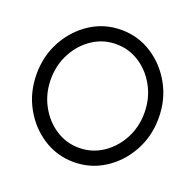

<svg xmlns="http://www.w3.org/2000/svg" viewBox="-126 -841 999 983"><g transform="rotate(20 373.5 -349.0)"><path d="M373.5 -67.4Q443.8 -67.4 501.7 -105.5Q559.6 -143.6 594 -207.8Q628.4 -272 628.4 -349.6Q628.4 -427.2 594 -491.5Q559.6 -555.7 501.7 -593.8Q443.8 -631.8 373.5 -631.8Q303.7 -631.8 245.8 -593.8Q188 -555.7 153.6 -491.5Q119.1 -427.2 119.1 -349.6Q119.1 -272 153.6 -207.8Q188 -143.6 245.8 -105.5Q303.7 -67.4 373.5 -67.4ZM373.5 10.3Q281.7 10.3 206.5 -38.3Q131.3 -86.9 86.4 -168.5Q41.5 -250 41.5 -349.6Q41.5 -449.2 86.4 -530.8Q131.3 -612.3 206.5 -660.9Q281.7 -709.5 373.5 -709.5Q465.3 -709.5 540.8 -660.9Q616.2 -612.3 661.1 -530.8Q706.1 -449.2 706.1 -349.6Q706.1 -250 661.1 -168.5Q616.2 -86.9 540.8 -38.3Q465.3 10.3 373.5 10.3Z"/></g></svg>

Font: Turpis
Style: Regular
Weight: 400
Designer: GGBotNet
Foundry: f0n7
Version: 1.00